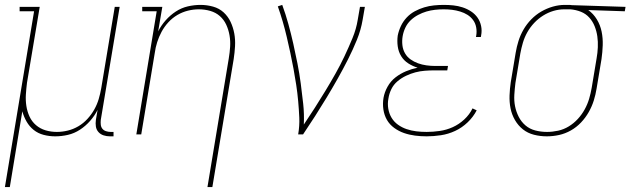

<svg xmlns="http://www.w3.org/2000/svg" viewBox="-35 -548 2571 783"><path d="M-15 215 104 -502H45V-520H127L75 -210Q72 -186 70.5 -162.5Q69 -139 72.5 -116Q76 -93 85.5 -72.5Q95 -52 112 -37.5Q129 -23 151 -16.5Q173 -10 197 -10Q219 -10 241.5 -15.5Q264 -21 284.5 -33Q305 -45 321.5 -63Q338 -81 349.5 -101.5Q361 -122 367.5 -144Q374 -166 378 -189L433 -520H453L376 -59Q375 -49 376 -39.5Q377 -30 382.5 -23Q388 -16 397.5 -13Q407 -10 416 -10H428V8H413Q400 8 387.5 4Q375 0 366.5 -9.5Q358 -19 356 -32Q354 -45 356 -59L363 -100Q351 -76 332.5 -55Q314 -34 291 -19Q268 -4 242 2Q216 8 190 8Q166 8 143 2Q120 -4 102.5 -18Q85 -32 73.5 -52Q62 -72 56 -94L5 215Z M811 215 898 -310Q902 -334 903.5 -357.5Q905 -381 901 -404Q897 -427 887.5 -447.5Q878 -468 861.5 -482.5Q845 -497 822.5 -503.5Q800 -510 776 -510Q754 -510 731.5 -504.5Q709 -499 688.5 -487Q668 -475 651.5 -457Q635 -439 624 -418.5Q613 -398 606 -376Q599 -354 596 -331L541 0H521L604 -502H545V-520H627L610 -420Q622 -444 640.5 -465Q659 -486 682 -501Q705 -516 731 -522Q757 -528 783 -528Q809 -528 834 -521Q859 -514 877 -497.5Q895 -481 905.5 -458.5Q916 -436 920.5 -411Q925 -386 923.5 -359.5Q922 -333 918 -307L831 215Z M1181 0Q1187 -35 1185.5 -68.5Q1184 -102 1181 -135.5Q1178 -169 1173 -202Q1168 -235 1162 -267.5Q1156 -300 1149 -332.5Q1142 -365 1134.5 -397Q1127 -429 1118 -460Q1109 -491 1098 -522L1116 -528Q1130 -490 1141 -450Q1152 -410 1161 -370Q1170 -330 1178 -289.5Q1186 -249 1191.5 -207.5Q1197 -166 1201.5 -124.5Q1206 -83 1204 -40Q1227 -74 1249 -108.5Q1271 -143 1292 -177.5Q1313 -212 1333 -247.5Q1353 -283 1370 -319Q1387 -355 1402.5 -392.5Q1418 -430 1424 -468L1433 -520H1453L1444 -468Q1437 -426 1420.5 -385.5Q1404 -345 1384 -305.5Q1364 -266 1342 -227Q1320 -188 1297 -150Q1274 -112 1250 -74.5Q1226 -37 1201 0Z M1705 8Q1681 8 1657.5 5Q1634 2 1612.5 -5.5Q1591 -13 1572.5 -26.5Q1554 -40 1543 -59Q1532 -78 1528.5 -101.5Q1525 -125 1529 -149Q1533 -172 1545.5 -194.5Q1558 -217 1578 -232.5Q1598 -248 1621 -257.5Q1644 -267 1668 -272Q1648 -278 1630 -289.5Q1612 -301 1601 -319Q1590 -337 1587 -359Q1584 -381 1587 -403Q1591 -423 1600 -442Q1609 -461 1623.5 -476.5Q1638 -492 1656.5 -502Q1675 -512 1695 -518Q1715 -524 1735 -526Q1755 -528 1775 -528Q1795 -528 1814 -526Q1833 -524 1851.5 -518Q1870 -512 1886 -501.5Q1902 -491 1912.5 -476Q1923 -461 1927 -442Q1931 -423 1927 -403L1926 -397H1906L1907 -402Q1910 -419 1907 -436Q1904 -453 1894.5 -466Q1885 -479 1871.5 -487.5Q1858 -496 1841.5 -501Q1825 -506 1808.5 -508Q1792 -510 1774 -510Q1757 -510 1739 -508Q1721 -506 1704 -501Q1687 -496 1670 -487Q1653 -478 1639.5 -465Q1626 -452 1618 -435Q1610 -418 1607 -400Q1604 -382 1606 -364Q1608 -346 1616.5 -331Q1625 -316 1639 -306Q1653 -296 1669.5 -290Q1686 -284 1704 -281.5Q1722 -279 1740 -279H1792L1789 -261H1737Q1718 -261 1698 -259.5Q1678 -258 1659 -253Q1640 -248 1621 -239Q1602 -230 1586 -216.5Q1570 -203 1561 -184.5Q1552 -166 1549 -146Q1545 -125 1548.5 -104.5Q1552 -84 1562 -67.5Q1572 -51 1588 -39.5Q1604 -28 1623 -21.5Q1642 -15 1662.5 -12.5Q1683 -10 1705 -10Q1731 -10 1758.5 -14Q1786 -18 1811.5 -29.5Q1837 -41 1858.5 -61Q1880 -81 1892 -106L1909 -98Q1895 -71 1872 -49Q1849 -27 1821 -14Q1793 -1 1763 3.5Q1733 8 1705 8Z M2195 8Q2168 8 2142.5 1.5Q2117 -5 2097.5 -20.5Q2078 -36 2065 -58.5Q2052 -81 2047 -106.5Q2042 -132 2043 -159Q2044 -186 2048 -213L2068 -333Q2072 -357 2079.5 -381Q2087 -405 2100 -427.5Q2113 -450 2131.5 -469Q2150 -488 2172.5 -501Q2195 -514 2219.5 -521Q2244 -528 2268 -528H2281Q2285 -528 2288.5 -528Q2292 -528 2296 -527L2516 -520L2513 -502L2364 -507Q2385 -492 2399 -469Q2413 -446 2418.5 -419Q2424 -392 2423 -363.5Q2422 -335 2418 -307L2398 -187Q2394 -162 2386.5 -138Q2379 -114 2366 -91Q2353 -68 2334.5 -48.5Q2316 -29 2293 -16Q2270 -3 2245 2.5Q2220 8 2195 8ZM2196 -10Q2218 -10 2241 -15Q2264 -20 2284.5 -32.5Q2305 -45 2321.5 -63Q2338 -81 2349.5 -102Q2361 -123 2367.5 -145Q2374 -167 2378 -190L2398 -310Q2402 -332 2403 -355Q2404 -378 2401 -399.5Q2398 -421 2390 -441Q2382 -461 2368 -476.5Q2354 -492 2334 -500Q2314 -508 2291 -510H2266Q2244 -510 2222 -503.5Q2200 -497 2180 -484.5Q2160 -472 2143.5 -454.5Q2127 -437 2115.5 -416.5Q2104 -396 2097.5 -374Q2091 -352 2087 -330L2067 -210Q2064 -186 2062.5 -161.5Q2061 -137 2065.5 -114.5Q2070 -92 2080.5 -71.5Q2091 -51 2108 -36.5Q2125 -22 2148 -16Q2171 -10 2196 -10Z"/></svg>

Font: Iosevka Curly Slab Thin
Style: Italic
Weight: 100
Italic angle: -9°
Monospace: yes
Designer: Belleve Invis
Foundry: Belleve Invis
Version: Version 22.1.2; ttfautohint (v1.8.4)